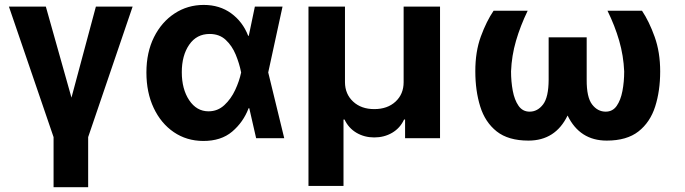

<svg xmlns="http://www.w3.org/2000/svg" viewBox="-20 -573 2841 796"><path d="M17 -545.5H170.1L276.3 -168.3L377.5 -545.5H529.8L345.5 -4.6V203.1H202.1V-4.6Z M822.1 11.4Q753.6 11 700.5 -25.2Q647.4 -61.4 617.2 -125.4Q587 -189.3 587 -272.7Q587 -355.8 618.4 -418.9Q649.9 -481.9 703.8 -517.2Q757.8 -552.6 824.6 -552.6Q890.6 -552.6 938.4 -517.8Q986.2 -483 1008.9 -424.7H1011.4L1036.6 -545.5H1151.3L1092 -272.7L1158.4 0H1041.9L1013.5 -124.3H1010.7Q988.6 -66.4 942.5 -27.3Q896.3 11.7 822.1 11.4ZM979.8 -272.7 979.4 -274.1Q972.3 -310 957.2 -346.6Q942.1 -383.2 915.8 -407.7Q889.6 -432.2 849.1 -432.2Q795.1 -432.2 764.4 -387.6Q733.7 -343 733.7 -273.8Q733.7 -203.5 764.4 -157.5Q795.1 -111.5 844.5 -111.5Q882.5 -111.5 910.2 -137.3Q937.9 -163 955.1 -200.1Q972.3 -237.2 979.4 -271.3Z M1258.9 197.8V-545.5H1410.2V-232.2Q1410.5 -182.9 1444.1 -151.8Q1477.6 -120.7 1531.6 -120.7Q1586.3 -120.7 1619.9 -151.8Q1653.4 -182.9 1653.4 -232.2V-545.5H1804.3V0H1659.4V-77.4H1655.2Q1638.8 -41.9 1605.8 -22.5Q1572.8 -3.2 1531.6 -3.2Q1490.8 -3.2 1457.9 -22.5Q1425.1 -41.9 1408.4 -77.4H1404.1V197.8Z M2498.6 -528.4H2641.7Q2671.5 -483.7 2694.2 -420.1Q2717 -356.5 2717 -277Q2717 -196.4 2696.2 -131.2Q2675.4 -66.1 2627 -28.1Q2578.5 9.9 2495.4 9.9Q2383.5 9.9 2333.1 -94.1Q2282.7 9.9 2170.8 9.9Q2087.4 9.9 2039.2 -28.2Q1991.1 -66.4 1970.9 -131.6Q1950.6 -196.7 1950.6 -277Q1950.3 -358.3 1973.5 -421.7Q1996.8 -485.1 2026.3 -528.4H2167.6Q2137.4 -465.9 2119.3 -403.9Q2101.2 -342 2098.7 -277Q2098.7 -235.1 2105.8 -196.9Q2112.9 -158.7 2129.8 -134.4Q2146.7 -110.1 2175.8 -110.1Q2208.5 -110.1 2231.4 -139.9Q2254.3 -169.7 2254.6 -242.2V-418.3H2412.3V-242.2Q2411.9 -169.7 2434.8 -139.9Q2457.7 -110.1 2491.1 -110.1Q2519.9 -110.1 2536.6 -133.9Q2553.3 -157.7 2560.5 -195.8Q2567.8 -234 2567.8 -277Q2565 -342 2547.1 -404.1Q2529.1 -466.3 2498.6 -528.4Z"/></svg>

Font: Inter UI
Style: Bold
Weight: 700
Designer: Rasmus Andersson
Foundry: rsms
Version: 3.2;8d6f07862